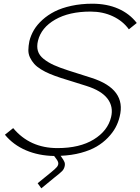

<svg xmlns="http://www.w3.org/2000/svg" viewBox="-20 -840 765 1046"><path d="M631.8 -204.1Q624.5 -173.3 609.4 -145.3Q594.2 -117.2 567.6 -89.6Q541 -62 506.1 -41.5Q471.2 -21 420.7 -7.3Q370.1 6.3 310.1 8.8L314 14.2Q327.1 32.2 331.3 43Q335.4 53.7 332 66.9Q328.6 81.1 319.3 91.1Q310.1 101.1 276.9 127L205.1 186L185.1 158.2L257.8 99.1Q281.2 80.1 289.6 70.1Q297.9 60.1 297.6 49.8Q297.4 39.6 286.1 24.9L274.9 9.8Q190.4 8.3 121.3 -21.2Q52.2 -50.8 6.8 -106L51.8 -142.1Q142.6 -33.2 293 -33.2Q414.1 -33.2 490.5 -80.1Q566.9 -127 585 -201.2Q599.1 -258.3 565.9 -302.2Q532.7 -346.2 450.2 -372.1Q441.9 -374.5 381.8 -393.6Q321.8 -412.6 313 -415Q278.3 -426.3 251.7 -437.5Q225.1 -448.7 202.6 -462.6Q180.2 -476.6 166.5 -491.9Q152.8 -507.3 143.6 -526.4Q134.3 -545.4 134.5 -567.4Q134.8 -589.4 140.1 -616.2Q147.9 -647.9 165 -676.8Q182.1 -705.6 211.2 -731.9Q240.2 -758.3 278.3 -777.6Q316.4 -796.9 369.1 -808.3Q421.9 -819.8 482.9 -819.8Q562.5 -819.8 624.3 -792.7Q686 -765.6 725.1 -714.8L682.1 -680.2Q649.4 -725.6 595 -751.2Q540.5 -776.9 473.1 -776.9Q356.4 -776.9 280.5 -733.2Q204.6 -689.5 187 -618.2Q179.2 -586.9 186.5 -562.5Q193.8 -538.1 217.8 -519Q241.7 -500 272.7 -485.8Q303.7 -471.7 352.1 -456.1L478 -416Q670.4 -354.5 631.8 -204.1Z"/></svg>

Font: Sinkin Sans 200 X Light Italic
Style: Regular
Weight: 200
Italic angle: -112°
Designer: Keith Bates
Foundry: K-Type
Version: Sinkin Sans (version 1.0)  by Keith Bates   •   © 2014   www